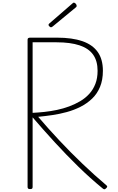

<svg xmlns="http://www.w3.org/2000/svg" viewBox="-20 -1412 891 1448"><path d="M207 14Q196 14 192 10Q188 6 188 -3V-1113Q188 -1121 193 -1124.5Q198 -1128 208 -1128H410Q525 -1128 601.5 -1101.5Q678 -1075 717 -1020Q756 -965 756 -878Q756 -809 734.5 -757Q713 -705 675 -668.5Q637 -632 588 -607Q539 -582 484 -567Q429 -552 374 -544Q319 -536 268 -531Q344 -442 428 -352.5Q512 -263 602 -177Q692 -91 783 -14Q789 -9 788.5 -4Q788 1 779 9Q772 16 766.5 15.5Q761 15 754 9Q661 -67 569.5 -156.5Q478 -246 391.5 -340.5Q305 -435 226 -527V-3Q226 6 222.5 10Q219 14 207 14ZM226 -561Q268 -563 315 -568Q362 -573 409.5 -583Q457 -593 501.5 -609.5Q546 -626 585 -649Q624 -672 653.5 -704.5Q683 -737 699.5 -780Q716 -823 716 -878Q716 -952 682.5 -999.5Q649 -1047 580 -1070Q511 -1093 407 -1093H226ZM365 -1206Q360 -1206 353 -1212.5Q346 -1219 346 -1224Q346 -1226 347 -1229Q348 -1232 351 -1234L524 -1384Q528 -1387 530.5 -1389.5Q533 -1392 537 -1392Q541 -1392 546.5 -1388Q552 -1384 555 -1378.5Q558 -1373 558 -1368Q558 -1365 557.5 -1363Q557 -1361 554 -1358L377 -1212Q372 -1210 370 -1208Q368 -1206 365 -1206Z"/></svg>

Font: Playwrite CL Thin
Style: Regular
Weight: 100
Designer: Veronika Burian, José Scaglione
Foundry: TypeTogether
Version: Version 1.002